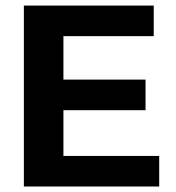

<svg xmlns="http://www.w3.org/2000/svg" viewBox="-20 -679 640 699"><path d="M66.9 0V-658.7H539.6V-547.4H210.9V-389.2H509.8V-277.8H210.9V-111.3H559.6V0Z"/></svg>

Font: Liberation Mono
Style: Bold
Weight: 700
Monospace: yes
Designer: Steve Matteson
Foundry: Ascender Corporation
Version: Version 2.1.5